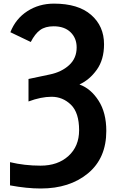

<svg xmlns="http://www.w3.org/2000/svg" viewBox="-20 -824 657 1075"><path d="M36.1 84Q117.2 103.5 207 103.5Q303.7 103.5 363.3 49.3Q422.9 -4.9 422.9 -94.7Q422.9 -193.4 377 -237.8Q331.1 -282.2 268.6 -282.2Q210 -282.2 139.6 -255.9V-381.8L259.8 -407.2Q325.2 -420.9 367.2 -459.5Q409.2 -498 409.2 -558.6Q409.2 -610.4 375 -643.6Q340.8 -676.8 280.3 -676.8Q233.4 -676.8 204.6 -655.8Q175.8 -634.8 152.3 -588.9L38.1 -643.6Q67.4 -718.8 132.8 -761.2Q198.2 -803.7 282.2 -803.7Q418 -803.7 490.2 -740.7Q562.5 -677.7 562.5 -576.2Q562.5 -490.2 522 -433.6Q481.4 -377 425.8 -351.6V-350.6Q488.3 -328.1 531.7 -260.7Q575.2 -193.4 575.2 -90.8Q575.2 61.5 472.7 146.5Q370.1 231.4 208 231.4Q129.9 231.4 36.1 213.9Z"/></svg>

Font: Gothic A1 ExtraBold
Style: Regular
Weight: 800
Designer: HanYang I&C Co.,Ltd.
Foundry: HanYang I&C Co.,Ltd.
Version: Version 2.50